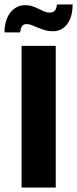

<svg xmlns="http://www.w3.org/2000/svg" viewBox="-30 -834 343 854"><path d="M218 -630V0H66V-630ZM-10 -690Q-10 -715 -4 -737Q2 -759 14 -775.5Q26 -792 43 -801.5Q60 -811 82 -811Q100 -811 114.5 -806Q129 -801 142 -794.5Q155 -788 167 -783Q179 -778 193 -778Q207 -778 214.5 -787.5Q222 -797 223 -814H293Q293 -759 269 -727Q245 -695 205 -695Q186 -695 169.5 -700Q153 -705 138.5 -711Q124 -717 111.5 -722Q99 -727 89 -727Q73 -727 67 -716Q61 -705 60 -690Z"/></svg>

Font: Mukta Vaani ExtraBold
Style: Regular
Weight: 800
Designer: Noopur Datye, Girish Dalvi, Yashodeep Gholap, Pallavi Karambelkar
Foundry: Ek Type
Version: Version 2.538;PS 1.000;hotconv 16.6.51;makeotf.lib2.5.65220;